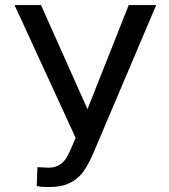

<svg xmlns="http://www.w3.org/2000/svg" viewBox="-20 -731 668 761"><path d="M326.7 -298.3 490.2 -710.9H599.1L347.7 -118.7Q322.3 -62 300.3 -38.3Q278.3 -14.6 248.8 -2.2Q219.2 10.3 174.8 10.3Q136.2 10.3 125.5 5.9L128.4 -68.4L172.9 -66.4Q224.1 -66.4 249 -115.7L261.2 -141.1L279.8 -184.6L37.6 -710.9H142.6Z"/></svg>

Font: Noboto
Style: Regular
Weight: 400
Designer: Google
Version: Version 2.001101; 2014